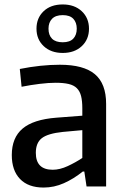

<svg xmlns="http://www.w3.org/2000/svg" viewBox="-20 -838 560 863"><path d="M176 5Q107 5 70 -33.5Q33 -72 33 -141Q33 -219 81.5 -260Q130 -301 233 -309L350 -318V-351Q350 -384 344.5 -406Q339 -428 325.5 -441.5Q312 -455 288.5 -460.5Q265 -466 230 -466Q199 -466 158 -461Q117 -456 77 -448L69 -528Q164 -547 249 -547Q356 -547 406.5 -504.5Q457 -462 457 -371V0H369L359 -67H352Q311 -34 267 -14.5Q223 5 176 5ZM217 -75Q249 -75 284.5 -91.5Q320 -108 350 -128V-253L262 -245Q195 -238 168 -217Q141 -196 141 -151Q141 -75 217 -75ZM262 -600Q209 -600 176.5 -630.5Q144 -661 144 -709Q144 -757 176 -787.5Q208 -818 262 -818Q315 -818 347.5 -787.5Q380 -757 380 -709Q380 -661 347.5 -630.5Q315 -600 262 -600ZM262 -648Q294 -648 309.5 -664.5Q325 -681 325 -709Q325 -737 309.5 -753.5Q294 -770 262 -770Q230 -770 214 -753.5Q198 -737 198 -709Q198 -680 214 -664Q230 -648 262 -648Z"/></svg>

Font: Encode Sans Narrow
Style: Medium
Weight: 500
Designer: Pablo Impallari, Andres Torresi
Foundry: Pablo Impallari, Andres Torresi
Version: Version 1.000; ttfautohint (v1.00) -l 8 -r 50 -G 200 -x 14 -